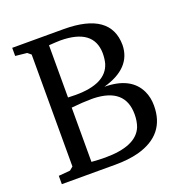

<svg xmlns="http://www.w3.org/2000/svg" viewBox="-122 -780 848 888"><g transform="rotate(-20 302.0 -335.5)"><path d="M33 0V-41L90 -46L107 -60V-611L90 -625L33 -631V-671H288Q516 -670 517 -509Q515 -396 372 -356Q502 -355 543 -268Q558 -236 558 -196Q558 -53 411 -13Q361 0 297 0ZM197 -50Q233 -47 264 -47Q417 -47 450 -128Q460 -155 460 -189Q460 -318 307 -323Q301 -323 295 -323Q255 -323 197 -317ZM197 -367Q211 -366 235 -366Q385 -366 412 -455Q418 -478 418 -505Q416 -626 254 -627Q247 -627 228 -626Q208 -625 197 -624Z"/></g></svg>

Font: Khartiya
Style: Regular
Weight: 500
Version: Version 1.0.1